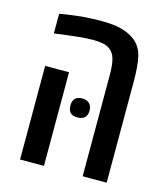

<svg xmlns="http://www.w3.org/2000/svg" viewBox="-99 -717 685 793"><g transform="rotate(15 243.5 -320.0)"><path d="M328.1 0V-435.1Q328.1 -476.1 321 -501.7Q314 -527.3 294.9 -540Q282.2 -548.8 264.9 -552Q247.6 -555.2 224.6 -555.2Q199.2 -555.2 162.6 -551.5Q126 -547.9 60.5 -539.1V-622.6Q74.2 -626 92.8 -628.4Q111.3 -630.9 133.8 -633.8Q164.6 -637.2 188 -638.4Q211.4 -639.6 230 -639.6Q272 -639.6 298.1 -635.7Q324.2 -631.8 344.7 -623.5Q367.2 -614.3 382.8 -602.1Q413.1 -577.6 421.9 -537.4Q430.7 -497.1 430.7 -435.1V0ZM60.5 0V-400.4H162.6V0ZM243.2 -229Q203.6 -229 203.6 -269.5Q203.6 -310.1 244.1 -310.1Q263.7 -310.1 274.7 -299.1Q285.6 -288.1 285.6 -269.5Q285.6 -229 243.2 -229Z"/></g></svg>

Font: Open Sans Condensed SemiBold
Style: Regular
Weight: 600
Width: 3
Designer: Monotype Design Team
Foundry: Monotype Imaging Inc.
Version: Version 3.000; ttfautohint (v1.8.4)